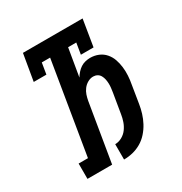

<svg xmlns="http://www.w3.org/2000/svg" viewBox="-173 -863 946 998"><g transform="rotate(-30 300.0 -363.5)"><path d="M284 8V-84Q305 -84 325 -95Q345 -106 358 -124Q371 -142 378 -162.5Q385 -183 388 -203Q393 -233 398 -263Q403 -293 408 -323Q410 -336 411.5 -349Q413 -362 412.5 -375Q412 -388 409.5 -400Q407 -412 401 -423Q395 -434 384 -440Q373 -446 360 -446Q343 -446 327 -437Q311 -428 300 -413.5Q289 -399 283.5 -382.5Q278 -366 275 -349L217 0H69V-92H125L216 -643H166L155 -576H79L106 -735H464L438 -576H362L373 -643H324L296 -477Q304 -490 314.5 -502Q325 -514 338 -522.5Q351 -531 366 -534.5Q381 -538 395 -538Q421 -538 444 -528.5Q467 -519 483 -500.5Q499 -482 507 -459Q515 -436 518 -411Q521 -386 519.5 -360Q518 -334 513 -308L496 -203Q492 -177 484 -151Q476 -125 463 -100.5Q450 -76 431 -54.5Q412 -33 388 -19Q364 -5 337.5 1.5Q311 8 284 8Z"/></g></svg>

Font: Iosevka Slab SmBdExObl
Style: Regular
Weight: 600
Width: 7
Italic angle: -9°
Monospace: yes
Designer: Belleve Invis
Foundry: Belleve Invis
Version: Version 11.1.0; ttfautohint (v1.8.3)